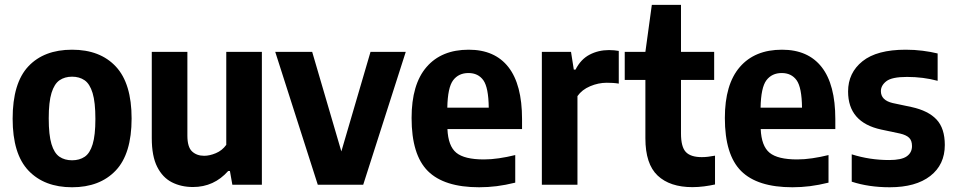

<svg xmlns="http://www.w3.org/2000/svg" viewBox="-20 -760 3928 790"><path d="M276.5 10.5Q162.5 10.5 97.2 -58Q32 -126.5 32 -271.5Q32 -418 96.5 -486.8Q161 -555.5 276.5 -555.5Q392 -555.5 456.8 -486Q521.5 -416.5 521.5 -272.5Q521.5 -127 456 -58.2Q390.5 10.5 276.5 10.5ZM276.5 -100.5Q307 -100.5 328.5 -115Q350 -129.5 361.2 -166.5Q372.5 -203.5 372.5 -270.5Q372.5 -339.5 361 -377.2Q349.5 -415 328 -429.8Q306.5 -444.5 276.5 -444.5Q246.5 -444.5 225 -429.8Q203.5 -415 192 -377.8Q180.5 -340.5 180.5 -273Q180.5 -204.5 191.8 -167.2Q203 -130 224.5 -115.2Q246 -100.5 276.5 -100.5Z M774 9.5Q725.5 9.5 687.2 -10Q649 -29.5 626.8 -73.5Q604.5 -117.5 604.5 -191.5V-546.5H751V-202Q751 -155 770.2 -137Q789.5 -119 820 -119Q842.5 -119 868.2 -129.8Q894 -140.5 911 -164V-546.5H1057.5V0H936L926 -56.5H919Q860.5 9.5 774 9.5Z M1287.5 0 1112.5 -546.5H1264.5L1384.5 -137L1504.5 -546.5H1649.5L1474.5 0Z M1951.5 10.5Q1807.5 10.5 1740.5 -56.2Q1673.5 -123 1673.5 -274.5Q1673.5 -413 1735 -484.2Q1796.5 -555.5 1908.5 -555.5Q2016 -555.5 2072 -483.8Q2128 -412 2128 -270V-229H1821Q1824 -159 1857.5 -131.5Q1891 -104 1971 -104Q2001 -104 2033.2 -108.8Q2065.5 -113.5 2100 -122V-8.5Q2059.5 1.5 2023.8 6Q1988 10.5 1951.5 10.5ZM1907.5 -459.5Q1867 -459.5 1844.5 -429.8Q1822 -400 1820.5 -317H1991Q1990 -400 1968.8 -429.8Q1947.5 -459.5 1907.5 -459.5Z M2209.5 0V-546.5H2329.5L2341 -473.5H2348Q2369.5 -516 2405.8 -535Q2442 -554 2486 -554Q2497 -554 2507.5 -553Q2518 -552 2526 -550.5V-416Q2514 -418 2501.2 -418.8Q2488.5 -419.5 2476.5 -419.5Q2442 -419.5 2408.2 -405.2Q2374.5 -391 2356 -364.5V0Z M2829 10Q2736.5 10 2686 -37.5Q2635.5 -85 2635.5 -191V-431H2550.5V-546.5H2635.5L2662 -740H2782V-546.5H2918.5V-431H2782V-211Q2782 -155.5 2802 -134.5Q2822 -113.5 2867.5 -113.5Q2880 -113.5 2893 -115Q2906 -116.5 2922 -119.5V-1Q2902 3.5 2877.2 6.8Q2852.5 10 2829 10Z M3240.5 10.5Q3096.5 10.5 3029.5 -56.2Q2962.5 -123 2962.5 -274.5Q2962.5 -413 3024 -484.2Q3085.5 -555.5 3197.5 -555.5Q3305 -555.5 3361 -483.8Q3417 -412 3417 -270V-229H3110Q3113 -159 3146.5 -131.5Q3180 -104 3260 -104Q3290 -104 3322.2 -108.8Q3354.5 -113.5 3389 -122V-8.5Q3348.5 1.5 3312.8 6Q3277 10.5 3240.5 10.5ZM3196.5 -459.5Q3156 -459.5 3133.5 -429.8Q3111 -400 3109.5 -317H3280Q3279 -400 3257.8 -429.8Q3236.5 -459.5 3196.5 -459.5Z M3641 10.5Q3554.5 10.5 3484.5 -12.5V-125Q3558.5 -101.5 3638.5 -101.5Q3689.5 -101.5 3711 -116.8Q3732.5 -132 3732.5 -159Q3732.5 -181.5 3720.8 -193Q3709 -204.5 3683.5 -210.5L3605.5 -227Q3469.5 -256.5 3469.5 -383.5Q3469.5 -460.5 3528.8 -508Q3588 -555.5 3706.5 -555.5Q3743 -555.5 3776.2 -551.2Q3809.5 -547 3838 -540V-427.5Q3778.5 -443.5 3712 -443.5Q3650 -443.5 3627.2 -426Q3604.5 -408.5 3604.5 -385Q3604.5 -347.5 3653 -336L3731 -319.5Q3799.5 -304.5 3833.5 -268.2Q3867.5 -232 3867.5 -163.5Q3867.5 -82.5 3807.8 -36Q3748 10.5 3641 10.5Z"/></svg>

Font: Encode Sans Semi Condensed
Style: Bold
Weight: 700
Width: 4
Designer: Multiple Designers
Foundry: Impallari Type
Version: Version 3.000; ttfautohint (v1.8.3) -l 8 -r 50 -G 200 -x 14 